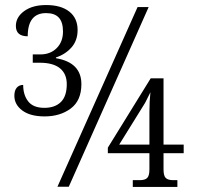

<svg xmlns="http://www.w3.org/2000/svg" viewBox="-20 -741 781 762"><path d="M37 -361Q37 -382 46.5 -393Q56 -404 72 -404Q72 -364 92 -338.5Q112 -313 156 -313Q198 -313 221.5 -336Q245 -359 245 -407Q245 -448 218 -470Q191 -492 138 -492H110V-525H140Q180 -525 205 -550Q230 -575 230 -616Q230 -653 213.5 -671Q197 -689 163 -689Q90 -689 90 -597Q43 -597 43 -638Q43 -673 76 -697Q109 -721 163 -721Q222 -721 255 -695Q288 -669 288 -622Q288 -580 263.5 -552.5Q239 -525 202 -513V-510Q303 -493 303 -407Q303 -342 261 -310.5Q219 -279 157 -279Q100 -279 68.5 -302.5Q37 -326 37 -361ZM526 -713H570L253 0H208ZM507 -26H535Q555 -26 564 -34.5Q573 -43 573 -69V-133H408V-155L578 -430H629V-167H709V-133H629V-69Q629 -43 638 -34.5Q647 -26 667 -26H684V1H507ZM573 -167V-296Q573 -340 577 -375L556 -333L453 -167Z"/></svg>

Font: Noto Serif NarrowLight
Style: Regular
Weight: 300
Width: 4
Designer: Monotype Design Team
Foundry: Monotype Imaging Inc.
Version: Version 1.001